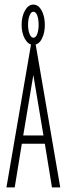

<svg xmlns="http://www.w3.org/2000/svg" viewBox="-20 -815 290 835"><path d="M206 0 175 -190H75L44 0H8L117 -634H133L242 0ZM125 -489 81 -226H169ZM125 -620Q103 -620 88.5 -645.5Q74 -671 74 -707Q74 -743 88.5 -769Q103 -795 125 -795Q147 -795 161 -769.5Q175 -744 175 -706Q175 -671 161.5 -645.5Q148 -620 125 -620ZM125 -651Q136 -651 142 -667.5Q148 -684 148 -707Q148 -731 142 -747.5Q136 -764 125 -764Q115 -764 108.5 -747.5Q102 -731 102 -707Q102 -684 108.5 -667.5Q115 -651 125 -651Z"/></svg>

Font: Inconsolata UltraCondensed Light
Style: Regular
Weight: 300
Width: 1
Monospace: yes
Designer: Raph Levien, Cyreal, Brenton Simpson
Foundry: Raph Levien, Cyreal, Google
Version: Version 3.001; ttfautohint (v1.8.2.53-6de2)